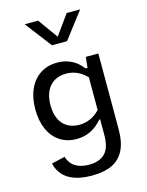

<svg xmlns="http://www.w3.org/2000/svg" viewBox="-145 -893 910 1187"><g transform="rotate(-15 310.0 -300.0)"><path d="M264.2 -525.3Q300.3 -525.3 330.5 -515.1Q360.7 -504.8 383.8 -487.2Q407 -469.5 424.7 -445.5H446.8V-369Q412.8 -409.8 376.8 -427.6Q340.7 -445.3 301 -445.3Q256 -445.3 223.7 -425.8Q191.3 -406.3 174.2 -369.4Q157 -332.5 157 -280.7Q157 -230.3 173.5 -193.8Q190 -157.3 222.1 -137.8Q254.2 -118.2 299.7 -118.2Q339.5 -118.2 375.5 -135.7Q411.5 -153.2 446.8 -194V-117.7H425.2Q394.7 -80.7 353.8 -59.2Q313 -37.7 260.2 -37.7Q198.3 -37.7 153 -68Q107.7 -98.3 83.7 -153.2Q59.7 -208 59.7 -280.7Q59.7 -354.7 84.8 -409.9Q109.8 -465.2 156.1 -495.2Q202.3 -525.3 264.2 -525.3ZM293.8 205.3Q225.8 205.3 179.6 188.2Q133.3 171 107.8 140.6Q82.3 110.2 72.7 69.2L158.3 49.5Q172.7 93.7 206.6 114.7Q240.5 135.7 293.8 135.7Q358.8 135.7 394.9 100.7Q431 65.7 431 -19.2V-422.8H435.7L445.3 -513.7H525.7V-29.2Q525.7 53.8 499.3 105.8Q473 157.7 421.8 181.5Q370.7 205.3 293.8 205.3ZM261.8 -637.2H358.2L487.5 -806.2H401.5L310 -679L218.5 -806.2H132.5Z"/></g></svg>

Font: Monaspace Neon Var
Style: Regular
Weight: 400
Designer: Riley Cran and the Lettermatic Team
Version: Version 1.000 (Monaspace Neon Var)